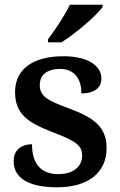

<svg xmlns="http://www.w3.org/2000/svg" viewBox="-20 -786 509 816"><path d="M184 -619V-606H241C300 -642 391 -721 416 -756V-766H277C256 -721 213 -657 184 -619ZM222 10C354 10 433 -51 433 -157C433 -248 377 -287 271 -326C181 -359 149 -378 149 -424C149 -466 177 -493 236 -493C293 -493 326 -455 326 -389C382 -389 411 -413 411 -453C411 -502 360 -547 249 -547C126 -547 44 -496 44 -395C44 -302 97 -265 207 -223C298 -188 329 -170 329 -125C329 -80 295 -46 227 -46C150 -46 116 -95 116 -173C80 -173 38 -156 38 -101C38 -32 97 10 222 10Z"/></svg>

Font: Noto Serif Gurmukhi SemiBold
Style: Regular
Weight: 600
Designer: Vaibhav Singh and the Monotype Design Team
Foundry: Monotype Imaging Inc.
Version: Version 2.004